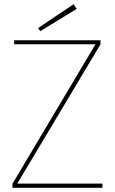

<svg xmlns="http://www.w3.org/2000/svg" viewBox="-20 -891 545 911"><path d="M39 0V-19L433 -681H47V-700H457V-681L62 -20H466V0ZM171 -743 161 -758 329 -871 344 -849Z"/></svg>

Font: DM Sans 9pt Thin
Style: Regular
Weight: 250
Version: Version 4.004;gftools[0.9.30]